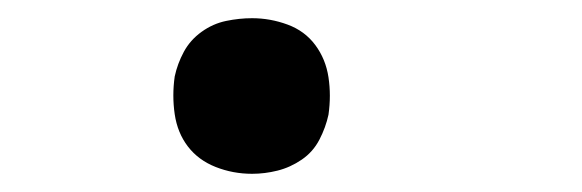

<svg xmlns="http://www.w3.org/2000/svg" viewBox="-20 -183 640 211"><path d="M257 8Q236 8 217 0.5Q198 -7 186.5 -22Q175 -37 172 -57.5Q169 -78 172 -99Q175 -113 182 -126Q189 -139 201.5 -148Q214 -157 228.5 -160Q243 -163 257 -163Q277 -163 296 -156Q315 -149 326.5 -133.5Q338 -118 341 -98Q344 -78 341 -57Q338 -43 331 -29.5Q324 -16 311.5 -7.5Q299 1 285 4.5Q271 8 257 8Z"/></svg>

Font: Iosevka Curly Medium Extended
Style: Italic
Weight: 500
Width: 7
Italic angle: -9°
Monospace: yes
Designer: Belleve Invis
Foundry: Belleve Invis
Version: Version 11.1.0; ttfautohint (v1.8.3)